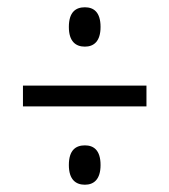

<svg xmlns="http://www.w3.org/2000/svg" viewBox="-20 -621 465 527"><path d="M213 -493C237 -493 256 -507 256 -547C256 -588 237 -601 213 -601C188 -601 169 -588 169 -547C169 -507 188 -493 213 -493ZM43 -329H382V-386H43ZM213 -114C237 -114 256 -128 256 -168C256 -209 237 -222 213 -222C188 -222 169 -209 169 -168C169 -128 188 -114 213 -114Z"/></svg>

Font: Noto Serif Lao ExtCond
Style: Regular
Weight: 400
Width: 2
Designer: Monotype Design Team
Foundry: Monotype Imaging Inc.
Version: Version 2.004